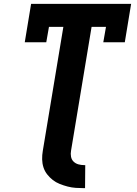

<svg xmlns="http://www.w3.org/2000/svg" viewBox="-20 -755 715 1000"><path d="M419 225Q396 225 374.5 223.5Q353 222 332 216.5Q311 211 291 203Q271 195 255 182.5Q239 170 226 153.5Q213 137 206.5 117Q200 97 199.5 75Q199 53 203 30L310 -615H235L221 -535H109L142 -735H663L630 -535H518L532 -615H457L350 30Q347 46 350 61.5Q353 77 363.5 87Q374 97 388.5 101Q403 105 419 105H424L423 225Z"/></svg>

Font: Iosevka Etoile Heavy
Style: Italic
Weight: 900
Italic angle: -9°
Designer: Belleve Invis
Foundry: Belleve Invis
Version: Version 22.1.2; ttfautohint (v1.8.4)